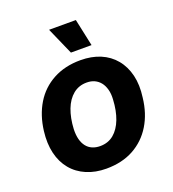

<svg xmlns="http://www.w3.org/2000/svg" viewBox="-136 -848 870 963"><g transform="rotate(-20 298.5 -366.5)"><path d="M268 10Q210 10 163 -10Q116 -30 85 -67.5Q54 -105 41.5 -157.5Q29 -210 37 -275Q47 -356 84 -417Q121 -478 184 -512Q247 -546 330 -546Q389 -546 435.5 -526.5Q482 -507 513 -469.5Q544 -432 556.5 -380Q569 -328 560 -263Q551 -181 513.5 -119.5Q476 -58 414 -24Q352 10 268 10ZM277 -107Q320 -107 350 -132Q380 -157 397 -201.5Q414 -246 417 -305Q419 -335 412.5 -358.5Q406 -382 393.5 -397.5Q381 -413 363 -421.5Q345 -430 321 -430Q279 -430 248.5 -405Q218 -380 201 -335.5Q184 -291 181 -232Q180 -201 186 -178Q192 -155 204.5 -139Q217 -123 235.5 -115Q254 -107 277 -107ZM299 -598 235 -743H378L409 -598Z"/></g></svg>

Font: Mona Sans ExtraLight
Style: Bold Italic
Weight: 700
Italic angle: -11.6951°
Version: Version 2.000